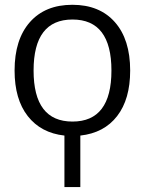

<svg xmlns="http://www.w3.org/2000/svg" viewBox="-20 -550 596 790"><path d="M515.6 -259.8Q515.6 -141.6 461.9 -72.3Q408.2 -2.9 310.5 7.8V219.7H245.1V7.8Q148.4 -2.9 94.2 -72.3Q40 -141.6 40 -259.8Q40 -387.7 103 -459Q166 -530.3 277.8 -530.3Q389.6 -530.3 452.6 -459Q515.6 -387.7 515.6 -259.8ZM118.2 -259.8Q118.2 -49.8 278.3 -49.8Q438.5 -49.8 438.5 -259.8Q438.5 -469.7 278.3 -469.7Q118.2 -469.7 118.2 -259.8Z"/></svg>

Font: Mgen+ 1c regular
Style: Regular
Weight: 400
Designer: [Source Han Sans]
Ryoko NISHIZUKA  (kana & ideographs); Paul D. Hunt (Latin, Greek & Cyrillic); Wenlong ZHANG  (bopomofo
Version: Version 1.059.20150602